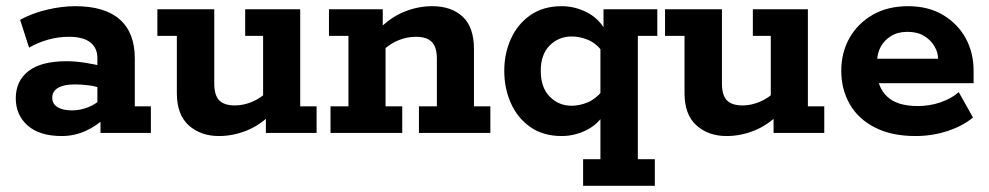

<svg xmlns="http://www.w3.org/2000/svg" viewBox="-20 -430 3199 621"><path d="M180 10Q108 10 69.5 -24Q31 -58 31 -112Q31 -168 72 -200Q113 -232 195 -232Q223 -232 255.5 -227Q288 -222 312 -215L295 -203V-242Q295 -275 272 -293Q249 -311 203 -311Q169 -311 136.5 -302Q104 -293 74 -276L45 -366Q86 -388 133.5 -399Q181 -410 223 -410Q319 -410 367.5 -367Q416 -324 416 -241V-86H468V0H305V-66L323 -52Q295 -24 258 -7Q221 10 180 10ZM213 -73Q240 -73 266 -83.5Q292 -94 306 -110L295 -78V-171L312 -143Q290 -151 267 -154Q244 -157 222 -157Q187 -157 168 -146Q149 -135 149 -114Q149 -94 166 -83.5Q183 -73 213 -73Z M688 10Q629 10 590.5 -24.5Q552 -59 552 -129V-314H489V-400H673V-160Q673 -122 689 -105.5Q705 -89 740 -89Q767 -89 795 -100.5Q823 -112 849 -137L831 -103V-314H773V-400H951V-86H1004V0H840V-63L861 -65Q823 -26 778.5 -8Q734 10 688 10Z M1049 0V-86H1107V-314H1044V-400H1218V-337L1205 -335Q1243 -374 1287.5 -392Q1332 -410 1378 -410Q1440 -410 1476.5 -376Q1513 -342 1513 -271V-86H1566V0H1335V-86H1393V-240Q1393 -278 1376.5 -294.5Q1360 -311 1325 -311Q1298 -311 1270.5 -300.5Q1243 -290 1216 -265L1227 -298V-86H1281V0Z M1866 171V85H1922V-68L1937 -66Q1915 -28 1876.5 -9Q1838 10 1797 10Q1737 10 1695.5 -19Q1654 -48 1632.5 -96Q1611 -144 1611 -201Q1611 -257 1632.5 -304.5Q1654 -352 1695.5 -381Q1737 -410 1797 -410Q1838 -410 1876.5 -391Q1915 -372 1937 -334L1932 -332V-400H2106V-314H2043V85H2098V171ZM1829 -88Q1855 -88 1881 -99Q1907 -110 1928 -136L1922 -92V-307L1928 -264Q1907 -291 1881 -301.5Q1855 -312 1829 -312Q1787 -312 1758 -283Q1729 -254 1729 -201Q1729 -147 1758 -117.5Q1787 -88 1829 -88Z M2330 10Q2271 10 2232.5 -24.5Q2194 -59 2194 -129V-314H2131V-400H2315V-160Q2315 -122 2331 -105.5Q2347 -89 2382 -89Q2409 -89 2437 -100.5Q2465 -112 2491 -137L2473 -103V-314H2415V-400H2593V-86H2646V0H2482V-63L2503 -65Q2465 -26 2420.5 -8Q2376 10 2330 10Z M2941 10Q2864 10 2810 -17.5Q2756 -45 2728.5 -93Q2701 -141 2701 -201Q2701 -260 2727.5 -307Q2754 -354 2802.5 -382Q2851 -410 2917 -410Q2982 -410 3029.5 -382Q3077 -354 3103 -307Q3129 -260 3129 -201V-161H2766V-240H3014Q3014 -261 3002 -281Q2990 -301 2968.5 -314Q2947 -327 2915 -327Q2884 -327 2862 -313.5Q2840 -300 2828.5 -278.5Q2817 -257 2817 -232V-201Q2817 -148 2849.5 -117.5Q2882 -87 2948 -87Q2987 -87 3022 -99Q3057 -111 3081 -132L3127 -50Q3095 -23 3045.5 -6.5Q2996 10 2941 10Z"/></svg>

Font: Rokkitt SemiBold
Style: Bold
Weight: 700
Version: Version 3.103